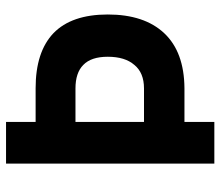

<svg xmlns="http://www.w3.org/2000/svg" viewBox="-67 -663 730 636"><g transform="rotate(-90 298.0 -345.0)"><path d="M323 -233H212V-460H323Q375 -460 401 -434Q428 -408 428 -353Q428 -296 401 -265Q375 -233 323 -233ZM324 -99Q444 -100 506 -166Q568 -232 568 -353Q568 -473 506 -533Q444 -592 324 -592H212V-690H74V0H212V-99Z"/></g></svg>

Font: RazerF5
Style: Bold
Weight: 700
Foundry: Razer Inc.
Version: Version 1.000;PS 001.001;hotconv 1.0.56